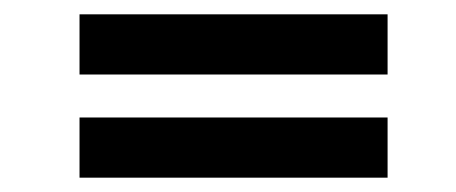

<svg xmlns="http://www.w3.org/2000/svg" viewBox="-20 -484 636 268"><path d="M91 -380V-464H521V-380ZM91 -236V-320H521V-236Z"/></svg>

Font: Rilu
Style: Bold
Weight: 500
Designer: Alí Sinisterra
Foundry: Alí Sinisterra
Version: ""